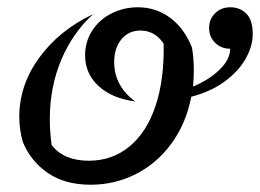

<svg xmlns="http://www.w3.org/2000/svg" viewBox="-20 -498 715 528"><path d="M506 -232Q492 -159 452 -104Q412 -49 354 -19.5Q296 10 229 10Q159 10 112 -22Q65 -54 43 -107Q33 -141 33 -177Q33 -264 88 -339.5Q143 -415 236 -459Q180 -408 148.5 -333.5Q117 -259 117 -170Q117 -136 122 -99Q156 -56 224 -56Q289 -56 336.5 -95.5Q384 -135 408 -207.5Q432 -280 430 -378Q406 -414 366 -414Q334 -414 314 -390Q294 -366 294 -327Q294 -294 309 -266.5Q324 -239 352 -219Q289 -227 251.5 -261Q214 -295 214 -346Q214 -384 234 -414.5Q254 -445 287.5 -461.5Q321 -478 359 -478Q409 -478 448 -449Q487 -420 508 -367Q513 -337 513 -304Q513 -288 511 -260Q556 -279 584.5 -307Q613 -335 613 -364Q588 -364 571.5 -380.5Q555 -397 555 -421Q555 -445 571.5 -461.5Q588 -478 613 -478Q640 -478 657.5 -460.5Q675 -443 675 -404Q675 -371 655.5 -336.5Q636 -302 598 -274Q560 -246 506 -232Z"/></svg>

Font: Srisakdi
Style: Bold
Weight: 700
Designer: Cadson Demak Co.,Ltd.
Foundry: Cadson Demak Co.,Ltd.
Version: Version 1.000